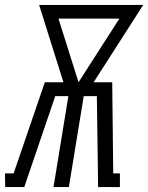

<svg xmlns="http://www.w3.org/2000/svg" viewBox="-53 -755 598 775"><path d="M-32 0 -33 -55H2L128 -423H203L105 -735H525L325 -423H400L404 -55H431V0H343L338 -367H285L225 0H163L223 -367H170L45 0ZM264 -423 429 -680H183Z"/></svg>

Font: Iosevka Curly Slab Light
Style: Italic
Weight: 300
Italic angle: -9°
Monospace: yes
Designer: Belleve Invis
Foundry: Belleve Invis
Version: Version 22.1.2; ttfautohint (v1.8.4)